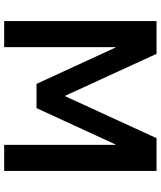

<svg xmlns="http://www.w3.org/2000/svg" viewBox="55 -825 770 920"><g transform="rotate(90 440.0 -365.0)"><path d="M81 0V-730H238L439 -292H441L642 -730H799V0H674V-533H672L498 -155H382L208 -533H206V0Z"/></g></svg>

Font: M PLUS 1 Thin SemiBold
Style: Regular
Weight: 600
Version: Version 1.001